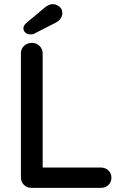

<svg xmlns="http://www.w3.org/2000/svg" viewBox="-20 -907 592 927"><path d="M468 -98Q489 -98 503.5 -84Q518 -70 518 -49Q518 -28 503.5 -14Q489 0 468 0H132Q110 0 95.5 -14.5Q81 -29 81 -51V-649Q81 -671 96 -685.5Q111 -700 135 -700Q155 -700 170.5 -685.5Q186 -671 186 -649V-81L165 -98ZM128 -741Q112 -741 102.5 -749.5Q93 -758 93 -771Q93 -777 96.5 -783Q100 -789 106 -795L193 -868Q202 -876 213 -881.5Q224 -887 235 -887Q251 -887 266 -875.5Q281 -864 281 -844Q281 -831 273 -818.5Q265 -806 250 -798L150 -747Q145 -743 139 -742Q133 -741 128 -741Z"/></svg>

Font: Quicksand SemiBold
Style: Regular
Weight: 600
Designer: Andrew Paglinawan
Foundry: Andrew Paglinawan
Version: Version 3.004